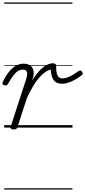

<svg xmlns="http://www.w3.org/2000/svg" viewBox="-34 -1030 688 1550"><path d="M76 15Q64 15 56.5 10Q49 5 52 -6L176 -388Q190 -429 183 -448.5Q176 -468 150 -468Q129 -468 109.5 -455.5Q90 -443 71.5 -417.5Q53 -392 31 -354Q26 -346 20.5 -342.5Q15 -339 3 -341Q-10 -344 -13 -352.5Q-16 -361 -11 -370Q10 -414 36 -447Q62 -480 92 -498Q122 -516 157 -516Q180 -516 196.5 -509Q213 -502 223 -489Q233 -476 236.5 -457Q240 -438 236 -415L225 -380Q250 -420 273.5 -447Q297 -474 318.5 -490Q340 -506 358.5 -512.5Q377 -519 393 -519Q405 -519 412 -514Q419 -509 419 -496Q419 -459 424.5 -437.5Q430 -416 441.5 -406.5Q453 -397 469 -397Q494 -397 525.5 -411Q557 -425 601 -457Q609 -463 616 -460.5Q623 -458 628 -451Q633 -444 633.5 -436.5Q634 -429 627 -424Q583 -390 542 -372Q501 -354 466 -354Q440 -354 420.5 -364.5Q401 -375 389.5 -400.5Q378 -426 376 -468Q356 -465 332.5 -449Q309 -433 284 -405Q259 -377 234 -335.5Q209 -294 184 -241L107 -4Q104 6 97.5 10.5Q91 15 76 15ZM0 490H551V500H0ZM0 -20H551V0H0ZM0 -505H551V-500H0ZM0 -1010H551V-1000H0Z"/></svg>

Font: Playwrite MX Guides
Style: Regular
Weight: 400
Designer: Veronika Burian, José Scaglione
Foundry: TypeTogether
Version: Version 1.003